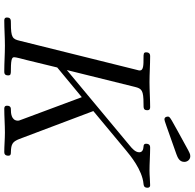

<svg xmlns="http://www.w3.org/2000/svg" viewBox="-26 -885 911 899"><g transform="rotate(90 429.5 -435.5)"><path d="M526 -765C526 -761 528 -750 539 -750C546 -750 557 -755 702 -806C718 -812 738 -820 738 -843C738 -857 728 -871 711 -871C700 -871 692 -865 683 -861C523 -773 526 -777 526 -765ZM62 -12C62 0 73 0 76 0C114 0 155 -3 194 -3C234 -3 275 0 314 0C321 0 333 0 333 -18C333 -31 326 -31 306 -31C248 -31 248 -39 248 -48C248 -54 256 -86 261 -104L296 -248L435 -363L539 -84C545 -69 545 -67 545 -64C545 -32 507 -31 494 -31C487 -31 475 -31 475 -13C475 -2 482 0 489 0C525 0 564 -3 601 -3C631 -3 663 0 692 0C701 0 709 -4 709 -19C709 -31 700 -31 691 -31C655 -32 643 -39 631 -70L500 -417L684 -570C707 -589 775 -646 841 -652C849 -653 859 -654 859 -671C859 -678 855 -683 848 -683C827 -683 802 -680 779 -680C744 -680 706 -683 672 -683C666 -683 653 -683 653 -664C653 -653 662 -652 667 -652C681 -651 693 -646 693 -632C693 -614 676 -599 660 -586L308 -293L387 -612C395 -644 403 -652 466 -652C487 -652 496 -652 496 -670C496 -681 489 -683 482 -683C444 -683 403 -680 364 -680C324 -680 283 -683 244 -683C238 -683 225 -683 225 -664C225 -652 233 -652 252 -652C283 -652 310 -652 310 -635C310 -632 310 -630 306 -616L171 -73C163 -39 157 -31 89 -31C73 -31 62 -31 62 -12Z"/></g></svg>

Font: CMU Serif
Style: Italic
Weight: 500
Italic angle: -14.04°
Version: Version 0.7.0